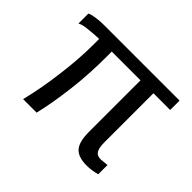

<svg xmlns="http://www.w3.org/2000/svg" viewBox="-117 -721 925 925"><g transform="rotate(45 345.0 -259.0)"><path d="M550 10Q493 10 468.5 -17.5Q444 -45 444 -111V-464H248V-429Q248 -372 245 -316Q242 -260 235 -202Q228 -145 219.5 -95Q211 -45 200 0H108Q133 -100 147 -214Q162 -326 162 -425V-464Q145 -464 127.5 -462.5Q110 -461 90 -459Q53 -455 39 -446V-514Q50 -520 76.5 -524Q103 -528 128 -528H646V-464H532V-130Q532 -93 542 -76Q552 -59 578 -59L620 -63V0Q584 10 550 10Z"/></g></svg>

Font: Libra Sans
Style: Regular
Weight: 400
Foundry: Context Ltd
Version: Version 1.000; ttfautohint (v1.3)